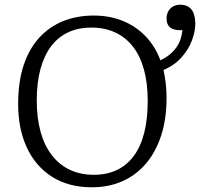

<svg xmlns="http://www.w3.org/2000/svg" viewBox="-20 -781 849 815"><path d="M371 14Q271 14 201 -30.5Q131 -75 94 -154.5Q57 -234 57 -339Q57 -434 80.5 -504.5Q104 -575 147.5 -622Q191 -669 249.5 -692Q308 -715 378 -715Q444 -715 499.5 -693Q555 -671 596.5 -628.5Q638 -586 661 -525Q692 -540 712 -560Q732 -580 742 -603.5Q752 -627 754 -653H743Q716 -653 701.5 -665Q687 -677 687 -702Q687 -720 694.5 -733.5Q702 -747 715.5 -754Q729 -761 745 -761Q768 -761 782.5 -750.5Q797 -740 803 -721.5Q809 -703 809 -680Q809 -648 795 -610Q781 -572 751 -538Q721 -504 674 -484Q680 -457 683.5 -427.5Q687 -398 687 -365Q687 -276 664 -205.5Q641 -135 599 -86Q557 -37 499 -11.5Q441 14 371 14ZM379 -39Q433 -39 475.5 -59Q518 -79 547.5 -118.5Q577 -158 592 -216.5Q607 -275 607 -353Q607 -428 591 -486Q575 -544 544 -583.5Q513 -623 468.5 -643.5Q424 -664 367 -664Q314 -664 271 -644.5Q228 -625 198 -586Q168 -547 152 -489Q136 -431 136 -354Q136 -281 152 -222.5Q168 -164 199.5 -123Q231 -82 276 -60.5Q321 -39 379 -39Z"/></svg>

Font: Literata 18pt Light
Style: Regular
Weight: 300
Designer: Latin by Veronika Burian and Jose Scaglione. Greek by Irene Vlachou. Cyrillic by Vera Evstafieva.
Foundry: TypeTogether
Version: Version 3.103;gftools[0.9.29]